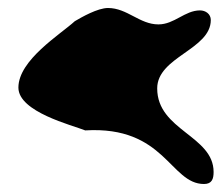

<svg xmlns="http://www.w3.org/2000/svg" viewBox="-20 -513 560 480"><path d="M193 -187C393 -199 405 -53 490 -53C510 -53 514 -66 514 -83C514 -174 373 -187 373 -292C373 -371 507 -389 507 -463C507 -478 494 -487 480 -487C442 -487 416 -452 376 -452C329 -452 298 -493 250 -493C224 -493 184 -470 167 -460C131 -427 26 -363 26 -294C26 -233 161 -200 193 -187Z"/></svg>

Font: Charger
Style: Overspray
Weight: 400
Designer: Jasper
Foundry: Cannot Into Space Fonts
Version: Version 0.980